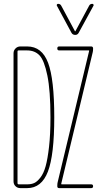

<svg xmlns="http://www.w3.org/2000/svg" viewBox="-20 -970 540 990"><path d="M348.6 -800.8 273.4 -940.4Q271.5 -943.4 273.4 -946.8Q275.4 -950.2 279.3 -950.2Q291 -950.2 295.9 -940.4L366.2 -809.6Q366.2 -808.6 368.2 -808.6Q369.1 -808.6 369.1 -809.6L439.5 -940.4Q444.3 -950.2 456.1 -950.2Q460 -950.2 461.9 -946.8Q463.9 -943.4 461.9 -940.4L385.7 -800.8Q379.9 -790 368.2 -790Q354.5 -790 348.6 -800.8ZM277.3 -30.3 439.5 -707V-709Q439.5 -710 438.5 -710H285.2Q275.4 -710 275.4 -720.2Q275.4 -730.5 285.2 -730.5H450.2Q460 -730.5 460 -719.7Q460 -706.1 458 -700.2L295.9 -23.4V-21.5Q295.9 -20.5 296.9 -19.5H450.2Q460 -19.5 460 -9.8Q460 0 450.2 0H285.2Q275.4 0 275.4 -9.8Q275.4 -24.4 277.3 -30.3ZM70.3 -705.1V-25.4Q70.3 -20.5 75.2 -19.5H120.1Q141.6 -19.5 156.7 -26.4Q171.9 -33.2 188.5 -54.7Q205.1 -76.2 215.3 -112.8Q225.6 -149.4 232.9 -213.4Q240.2 -277.3 240.2 -365.2Q240.2 -502.9 224.1 -581.1Q208 -659.2 183.6 -684.6Q159.2 -710 120.1 -710H75.2Q70.3 -710 70.3 -705.1ZM85 0Q70.3 0 60.1 -9.8Q49.8 -19.5 49.8 -35.2V-695.3Q49.8 -710 60.1 -720.2Q70.3 -730.5 85 -730.5H120.1Q196.3 -730.5 228 -646Q259.8 -561.5 259.8 -365.2Q259.8 -170.9 227.1 -85.4Q194.3 0 120.1 0Z"/></svg>

Font: Rounded-L Mgen+ 2m thin
Style: Regular
Weight: 100
Designer: [Source Han Sans]
Ryoko NISHIZUKA  (kana & ideographs); Paul D. Hunt (Latin, Greek & Cyrillic); Wenlong ZHANG  (bopomofo
Version: Version 1.059.20150602